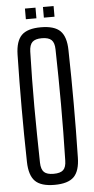

<svg xmlns="http://www.w3.org/2000/svg" viewBox="-61 -946 482 988"><g transform="rotate(-5 180.0 -451.5)"><path d="M180 7Q110.5 7 80.2 -23.2Q50 -53.5 48.5 -123Q47 -194.5 46.2 -263.2Q45.5 -332 45.5 -400Q45.5 -468 46.2 -536.5Q47 -605 48.5 -677Q50 -746.5 80.2 -776.8Q110.5 -807 180 -807Q250 -807 280.2 -776.8Q310.5 -746.5 311.5 -677Q313 -605 313.8 -536.2Q314.5 -467.5 314.5 -399.8Q314.5 -332 313.8 -263.2Q313 -194.5 311.5 -123Q310.5 -53.5 280.2 -23.2Q250 7 180 7ZM180 -50Q215 -50 230 -64.2Q245 -78.5 245.5 -113Q247.5 -186.5 248.2 -258.8Q249 -331 249 -402.2Q249 -473.5 248 -544.8Q247 -616 245.5 -687Q245 -721.5 229.8 -736Q214.5 -750.5 180 -750.5Q146 -750.5 131 -736Q116 -721.5 115 -687Q113 -616 112 -544.8Q111 -473.5 111.2 -402.2Q111.5 -331 112.5 -258.8Q113.5 -186.5 115 -113Q116 -78.5 131 -64.2Q146 -50 180 -50ZM200 -855V-910H255V-855ZM107 -855V-910H161.5V-855Z"/></g></svg>

Font: Big Shoulders Display Thin
Style: Regular
Weight: 400
Version: Version 2.002